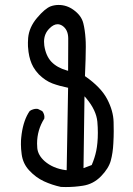

<svg xmlns="http://www.w3.org/2000/svg" viewBox="-20 -755 540 779"><path d="M67.9 -211.9Q67.4 -207.5 66.2 -197.5Q64.9 -187.5 64.9 -169.4Q64.9 -151.4 67.9 -129.4Q72.8 -90.8 99.1 -63Q125.5 -34.7 158.2 -19.5Q190.9 -4.4 227.1 3.4Q237.3 3.9 247.1 3.9Q282.7 3.9 316.4 -1.5Q358.4 -7.8 389.6 -39.6Q420.9 -71.8 429.4 -103Q438 -134.3 439.9 -173.8Q441.4 -200.7 441.4 -222.7Q441.4 -244.6 440.9 -259.8Q439.9 -304.7 415 -352.5Q390.1 -400.4 326.7 -444.8L324.7 -445.8Q328.1 -523.9 328.1 -564.9Q328.1 -585.9 327.1 -597.7Q324.7 -634.3 317.9 -661.1Q310.1 -692.4 277.8 -715.3Q250.5 -734.9 217.8 -734.9Q201.2 -734.9 186 -729.5Q162.6 -720.7 130.4 -682.6Q98.1 -644.5 94.2 -601.1Q93.3 -589.4 93.3 -582.3Q93.3 -575.2 93.5 -566.7Q93.8 -558.1 95.7 -544.4Q100.6 -508.8 115.2 -482.9Q124.5 -466.8 137.7 -453.1Q164.6 -426.8 193.1 -416.3Q221.7 -405.8 256.3 -398.9L250.5 -64.5L245.6 -64.9Q194.8 -71.8 161.1 -101.1Q134.3 -125 131.3 -153.8Q130.4 -163.1 130.4 -172.4Q130.4 -227.5 159.7 -273.9Q160.2 -276.4 160.2 -280.8Q160.2 -285.2 158.2 -291.7Q156.2 -298.3 151.4 -304.2L133.8 -313Q130.9 -313.5 126.5 -313.5Q122.1 -313.5 115 -311.5Q107.9 -309.6 100.6 -304.7Q76.2 -270 67.9 -211.9ZM370.6 -143.6Q364.7 -114.7 352.1 -85.4L318.8 -72.8L322.8 -364.3L330.6 -355.5Q370.6 -307.6 375 -261.2Q377 -238.3 377 -216.3Q377 -194.3 375.2 -176Q373.5 -157.7 370.6 -143.6ZM158.7 -585.9Q158.7 -617.7 180.2 -639.2Q197.3 -656.7 213.4 -656.7Q223.1 -656.7 232.4 -650.9Q256.3 -635.3 256.8 -600.1Q256.8 -589.4 256.8 -575.7Q256.8 -536.1 256.3 -467.8L251 -469.2Q211.4 -480.5 188.5 -504.4Q166 -528.3 159.7 -570.3Q158.7 -578.1 158.7 -585.9Z"/></svg>

Font: Bakudai
Style: Light
Weight: 300
Version: Version 1.48